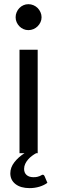

<svg xmlns="http://www.w3.org/2000/svg" viewBox="-20 -750 280 940"><path d="M119 -602.5Q106 -602.5 94.8 -607.5Q83.5 -612.5 75 -621.2Q66.5 -630 61.5 -641.2Q56.5 -652.5 56.5 -665.5Q56.5 -678.5 61.5 -690.2Q66.5 -702 75 -710.8Q83.5 -719.5 94.8 -724.5Q106 -729.5 119 -729.5Q132 -729.5 143.8 -724.5Q155.5 -719.5 164.2 -710.8Q173 -702 178.2 -690.2Q183.5 -678.5 183.5 -665.5Q183.5 -652.5 178.2 -641.2Q173 -630 164.2 -621.2Q155.5 -612.5 143.8 -607.5Q132 -602.5 119 -602.5ZM212 145Q197 156.5 173.8 163.8Q150.5 171 125 171Q81 171 55.8 151.2Q30.5 131.5 30.5 98.5Q30.5 70 50.2 44.5Q70 19 100 0H75.5V-506.5H164.5V0H157Q147 5.5 136.5 13.2Q126 21 117.5 30.8Q109 40.5 103.5 52.2Q98 64 98 77Q98 96 110.2 106.8Q122.5 117.5 143.5 117.5Q155 117.5 162.5 115.8Q170 114 175 111.8Q180 109.5 183.2 107.5Q186.5 105.5 189 105.5Q192.5 105.5 194.8 107.5Q197 109.5 198 112Z"/></svg>

Font: Lato
Style: Regular
Weight: 400
Designer: Lukasz Dziedzic with Adam Twardoch and Botio Nikoltchev
Foundry: tyPoland Lukasz Dziedzic
Version: Version 2.015; 2015-08-06; http://www.latofonts.com/